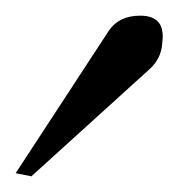

<svg xmlns="http://www.w3.org/2000/svg" viewBox="-21 -690 230 245"><path d="M186 -635Q185 -615 169 -601L19 -465L-1 -469L118 -651Q131 -670 158 -670Q191 -670 186 -635Z"/></svg>

Font: DG Didot
Style: Bold Italic
Weight: 700
Designer: David Gatwood, Takis Katsoulidis, and George D. Matthiopoulos
Foundry: David Gatwood
Version: Version 1.0